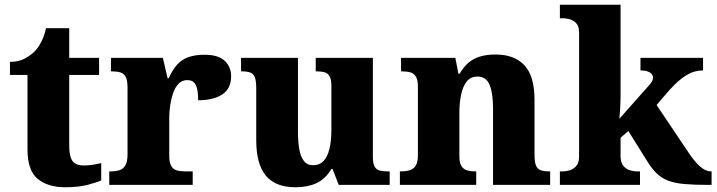

<svg xmlns="http://www.w3.org/2000/svg" viewBox="-20 -780 3023 810"><path d="M254 10Q182 10 139 -25.5Q96 -61 96 -149V-464H22V-519Q60 -519 86.5 -534Q113 -549 128 -565Q142 -580 154.5 -604Q167 -628 174 -661H272V-536H398V-464H272V-165Q272 -122 285 -102Q298 -82 334 -82Q354 -82 372.5 -85Q391 -88 407 -92V-19Q390 -11 351 -0.5Q312 10 254 10Z M441 0V-57H445Q468 -57 484 -62Q500 -67 509 -82.5Q518 -98 518 -129V-411Q518 -441 510.5 -455.5Q503 -470 488 -474.5Q473 -479 451 -479H448V-536H667L687 -450H692Q707 -485 727 -507Q747 -529 775 -539Q803 -549 843 -549Q901 -549 928 -523.5Q955 -498 955 -458Q955 -406 917.5 -381.5Q880 -357 816 -357Q816 -385 812 -403.5Q808 -422 798.5 -432Q789 -442 770 -442Q748 -442 733.5 -427Q719 -412 710.5 -387.5Q702 -363 698 -335.5Q694 -308 694 -285V-124Q694 -95 702 -80.5Q710 -66 725 -61.5Q740 -57 759 -57H793V0Z M1227 10Q1142 10 1101.5 -39Q1061 -88 1061 -189V-407Q1061 -436 1056 -451.5Q1051 -467 1038 -473Q1025 -479 1000 -479H997V-536H1237V-226Q1237 -183 1242.5 -151Q1248 -119 1262 -101Q1276 -83 1301 -83Q1328 -83 1345 -101Q1362 -119 1370 -152.5Q1378 -186 1378 -231V-418Q1378 -446 1370 -459Q1362 -472 1348 -475.5Q1334 -479 1316 -479H1312V-536H1553V-119Q1553 -90 1560.5 -77Q1568 -64 1582 -60.5Q1596 -57 1614 -57H1624V0H1409L1383 -67H1378Q1353 -25 1315.5 -7.5Q1278 10 1227 10Z M1667 0V-57H1670Q1693 -57 1709 -62Q1725 -67 1734 -81.5Q1743 -96 1743 -125V-415Q1743 -442 1735 -456Q1727 -470 1712 -474.5Q1697 -479 1675 -479H1672V-536H1901L1914 -469H1919Q1936 -498 1956.5 -515.5Q1977 -533 2005 -541.5Q2033 -550 2071 -550Q2150 -550 2192.5 -504.5Q2235 -459 2235 -358V-128Q2235 -97 2241 -82Q2247 -67 2261 -62Q2275 -57 2297 -57H2301V0H2060V-322Q2060 -387 2045.5 -422Q2031 -457 1994 -457Q1965 -457 1948.5 -435.5Q1932 -414 1925 -379.5Q1918 -345 1918 -305V-122Q1918 -94 1926 -80.5Q1934 -67 1948.5 -62Q1963 -57 1985 -57H1989V0Z M2342 0V-57H2356Q2368 -57 2383.5 -61.5Q2399 -66 2411 -79.5Q2423 -93 2423 -120V-644Q2423 -670 2410.5 -682.5Q2398 -695 2382.5 -699Q2367 -703 2356 -703H2342V-760H2598V-377Q2598 -364 2597.5 -348.5Q2597 -333 2596 -318.5Q2595 -304 2594 -293.5Q2593 -283 2593 -279L2719 -421Q2726 -429 2729.5 -435Q2733 -441 2734 -445.5Q2735 -450 2735 -453Q2735 -466 2721 -474.5Q2707 -483 2682 -483V-536H2946V-483Q2929 -483 2912 -478.5Q2895 -474 2878 -464Q2861 -454 2843 -438.5Q2825 -423 2805 -401L2750 -337L2883 -139Q2910 -98 2933.5 -77.5Q2957 -57 2979 -57H2982V0H2968Q2909 0 2868.5 -3.5Q2828 -7 2800 -17.5Q2772 -28 2751.5 -47.5Q2731 -67 2711 -99L2631 -227L2598 -199V-122Q2598 -94 2610 -80Q2622 -66 2638 -61.5Q2654 -57 2664 -57H2680V0Z"/></svg>

Font: Noto Serif Thai ExtraBold
Style: Regular
Weight: 800
Version: Version 2.001